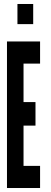

<svg xmlns="http://www.w3.org/2000/svg" viewBox="-20 -943 254 963"><path d="M15 0H181V-111H98V-313H158V-431H98V-624H181V-735H15ZM67.5 -822H146.5V-923H67.5Z"/></svg>

Font: League Gothic Condensed
Style: Regular
Weight: 400
Width: 3
Designer: The League of Moveable Type
Version: Version 1.600; ttfautohint (v1.8.3)